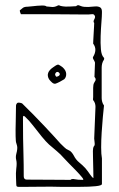

<svg xmlns="http://www.w3.org/2000/svg" viewBox="-20 -724 463 744"><path d="M51 0Q48 0 45.5 -1.5Q43 -3 43 -10Q43 -20 42 -36Q41 -52 43 -70Q46 -92 43 -103.5Q40 -115 43 -127Q49 -149 46 -159.5Q43 -170 43 -170Q41 -173 40.5 -196.5Q40 -220 41 -252.5Q42 -285 42 -314Q42 -320 47 -325Q49 -327 56 -326Q63 -325 66 -323Q113 -277 152.5 -235Q192 -193 214 -168Q222 -161 229 -153.5Q236 -146 246 -142Q252 -140 257.5 -133.5Q263 -127 266 -121Q274 -105 287 -94.5Q300 -84 311 -72Q321 -60 329 -48Q337 -36 342 -34Q342 -43 341.5 -65Q341 -87 340.5 -109Q340 -131 340 -139Q340 -144 341 -150Q342 -156 346 -160Q348 -164 346.5 -173Q345 -182 345 -187L350 -310Q350 -317 348 -323.5Q346 -330 341 -336Q340 -338 340.5 -341.5Q341 -345 341 -348V-383Q341 -390 342 -395.5Q343 -401 347 -407Q355 -417 346 -426L348 -478Q349 -483 343.5 -491.5Q338 -500 341 -504Q349 -517 349.5 -530Q350 -543 341 -555Q341 -556 341.5 -568Q342 -580 343 -595.5Q344 -611 344.5 -622.5Q345 -634 345 -635Q340 -640 345.5 -649.5Q351 -659 346 -665Q343 -670 336 -669Q329 -668 324 -668Q320 -668 293 -668Q266 -668 228.5 -668.5Q191 -669 153 -669Q115 -669 89 -669Q63 -669 61 -669Q60 -670 58 -676.5Q56 -683 57 -684Q62 -688 68 -693Q74 -698 87 -698Q92 -698 108 -700Q124 -702 140.5 -702.5Q157 -703 160 -699Q171 -698 181.5 -697Q192 -696 205 -703Q207 -704 210 -703Q213 -702 215 -701Q223 -699 234 -698.5Q245 -698 275 -700Q280 -705 285.5 -703.5Q291 -702 295 -700Q300 -698 307 -697.5Q314 -697 322 -697Q336 -698 348 -699Q360 -700 368 -695.5Q376 -691 375 -674Q375 -662 373 -637.5Q371 -613 370 -584.5Q369 -556 371 -533Q373 -510 382 -501Q385 -498 383 -493Q378 -486 376 -478Q374 -470 374 -462V-344Q374 -337 376 -329.5Q378 -322 383 -315Q381 -298 378.5 -270Q376 -242 374 -211Q372 -180 372 -153Q372 -126 375 -110V-11Q375 -5 351 -2.5Q327 0 290.5 0Q254 0 213 0Q180 -1 146.5 -0.5Q113 0 87.5 0Q62 0 51 0ZM196 -400Q189 -398 182 -404Q175 -410 170 -417Q155 -443 187 -464Q202 -475 206.5 -473.5Q211 -472 223 -463Q236 -451 236.5 -438Q237 -425 229 -417Q221 -412 212.5 -407.5Q204 -403 196 -400ZM201 -427Q207 -429 209 -431Q215 -437 208 -443Q204 -447 198 -444Q191 -437 195 -431Q198 -425 201 -427ZM253 -27Q258 -32 269.5 -29.5Q281 -27 301 -27Q306 -27 297.5 -37.5Q289 -48 275 -62.5Q261 -77 247 -91Q233 -105 227 -112Q215 -126 200 -138.5Q185 -151 170 -164Q158 -175 142 -194.5Q126 -214 110 -235Q94 -256 78 -271Q69 -280 69 -268Q69 -221 69.5 -188Q70 -155 71 -122Q72 -89 72 -41Q72 -28 84 -28Q138 -28 176.5 -27.5Q215 -27 253 -27Z"/></svg>

Font: Sankofa Display
Style: Regular
Weight: 400
Designer: Batsirai Madzonga
Foundry: Batsirai Madzonga
Version: Version 1.000; ttfautohint (v1.8.4.7-5d5b)